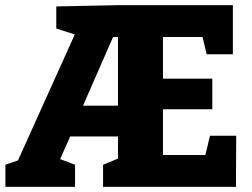

<svg xmlns="http://www.w3.org/2000/svg" viewBox="-20 -727 981 747"><path d="M1 0V-86L50 -103L271 -593L199 -616V-702L444 -707H886V-516H784L768 -583H614V-421H806V-302H614V-124H779L797 -199H899L898 0H381V-86L439 -110V-196H253L214 -108L272 -86V0ZM303 -316H439V-583H420Z"/></svg>

Font: Bitter ExtraBold
Style: Regular
Weight: 800
Designer: Sol Matas, and Bitter project Authors
Foundry: Sol Matas
Version: Version 2.001